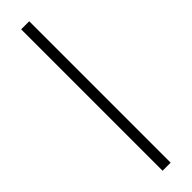

<svg xmlns="http://www.w3.org/2000/svg" viewBox="-341 -780 960 960"><g transform="rotate(-45 138.5 -300.0)"><path d="M167 -800V200H110V-800Z"/></g></svg>

Font: Nacelle Light
Style: Regular
Weight: 300
Designer: Sora Sagano
Foundry: Sora Sagano
Version: Version 1.000;FEAKit 1.0